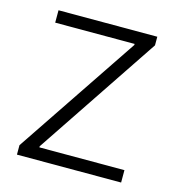

<svg xmlns="http://www.w3.org/2000/svg" viewBox="-86 -615 635 689"><g transform="rotate(15 231.0 -270.5)"><path d="M38 -36 343 -490V-494H48V-540H415V-508L109 -51V-47H425V-1H38Z"/></g></svg>

Font: Encode Sans Normal
Style: ExtraLight
Weight: 200
Designer: Pablo Impallari, Andres Torresi
Foundry: Pablo Impallari, Andres Torresi
Version: Version 1.000; ttfautohint (v1.00) -l 8 -r 50 -G 200 -x 14 -